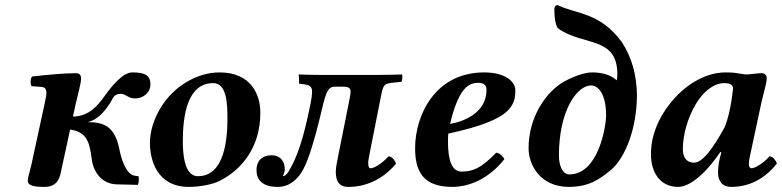

<svg xmlns="http://www.w3.org/2000/svg" viewBox="-20 -723 3067 753"><path d="M511 -337C537 -337 570 -356 570 -392C570 -429 546 -439 499 -439C462 -439 420 -388 390 -346C365 -311 329 -266 266 -266L278 -320C287 -359 298 -398 298 -415C298 -429 291 -436 278 -436C234 -436 168 -430 106 -423C99 -415 98 -394 104 -385L144 -382C156 -381 162 -372 162 -362C162 -362 162 -361 162 -361C162 -353 162 -348 156 -321L102 -72C97 -52 89 -26 89 -14C89 6 116 10 154 10C184 10 208 -1 217 -40L255 -215C317 -205 331 -173 340 -97C344 -61 371 -2 437 0L521 2C524 -5 526 -24 523 -32C521 -32 510 -33 508 -34C473 -39 454 -106 448 -139C430 -227 388 -244 324 -244C368 -255 393 -291 412 -319C423 -336 425 -355 454 -355C475 -355 480 -337 511 -337Z M568 -162C568 -98 594 10 721 10C762 10 813 1 842 -14C929 -58 1001 -146 1001 -281C1001 -353 964 -439 841 -439C795 -439 754 -425 718 -405C624 -353 568 -249 568 -162ZM697 -170C697 -270 715 -397 816 -397C869 -397 872 -318 872 -260C872 -177 861 -32 756 -32C727 -32 697 -58 697 -170Z M1307 -115C1302 -88 1297 -67 1297 -50C1297 2 1323 10 1346 10C1411 10 1479 -16 1533 -81C1529 -95 1516 -110 1504 -110C1476 -79 1445 -63 1434 -63C1427 -63 1424 -69 1424 -85C1424 -93 1428 -111 1432 -133L1476 -355C1484 -393 1489 -395 1524 -399L1553 -402C1558 -404 1559 -422 1557 -431C1557 -431 1499 -429 1459 -429H1247C1209 -429 1188 -430 1151 -431C1153 -425 1153 -400 1153 -395C1184 -391 1204 -391 1204 -364C1204 -343 1197 -309 1184 -252C1162 -154 1139 -99 1121 -67C1109 -42 1098 -32 1089 -32C1089 -32 1097 -47 1097 -59C1097 -88 1082 -114 1044 -114C1013 -114 986 -97 986 -55C986 -19 1008 10 1069 10C1111 10 1147 -15 1171 -62C1191 -100 1215 -180 1234 -259C1256 -352 1262 -383 1293 -383H1324C1347 -383 1355 -378 1355 -363C1355 -356 1353 -347 1351 -335Z M1738 -199C1864 -226 1936 -255 1970 -288C2001 -317 2001 -351 2001 -369C2001 -404 1960 -439 1879 -439C1685 -439 1608 -269 1608 -142C1608 -57 1634 10 1754 10C1821 10 1899 -23 1958 -99C1953 -110 1938 -124 1926 -124C1869 -66 1838 -50 1790 -50C1751 -50 1737 -98 1737 -165C1737 -170 1737 -191 1738 -199ZM1888 -370C1888 -280 1798 -246 1745 -237C1779 -378 1817 -398 1856 -398C1877 -398 1888 -390 1888 -370Z M2301 -439C2280 -439 2240 -429 2194 -404C2124 -366 2053 -266 2053 -142C2053 -76 2099 10 2211 10C2291 10 2332 -21 2373 -54C2436 -105 2478 -227 2478 -351C2477 -426 2459 -497 2418 -559C2331 -676 2243 -666 2167 -703H2166C2160 -703 2154 -697 2154 -687C2154 -658 2158 -619 2171 -610C2266 -543 2401 -581 2401 -433C2401 -425 2401 -417 2399 -408C2372 -432 2337 -439 2301 -439ZM2357 -270C2357 -230 2328 -39 2213 -39C2187 -39 2172 -72 2172 -113C2172 -288 2242 -388 2299 -388C2320 -388 2357 -364 2357 -270Z M2966 -436C2948 -436 2925 -431 2907 -431C2901 -431 2896 -432 2891 -433C2864 -436 2866 -439 2826 -439C2742 -439 2662 -386 2607 -316C2562 -259 2533 -192 2533 -118C2533 -49 2567 10 2640 10C2683 10 2745 -38 2805 -127L2809 -125L2804 -107C2799 -86 2796 -64 2796 -47C2796 -38 2797 -29 2799 -23C2807 -3 2819 10 2849 10C2919 10 2981 -23 3027 -82C3024 -91 3012 -110 2998 -110C2972 -80 2938 -63 2928 -63C2920 -63 2917 -71 2917 -81C2917 -94 2921 -110 2924 -124L2966 -320C2975 -360 2987 -398 2987 -415C2987 -429 2979 -436 2966 -436ZM2823 -226C2774 -136 2734 -85 2702 -85C2671 -85 2658 -108 2658 -138C2658 -196 2678 -263 2709 -315C2738 -363 2778 -397 2821 -397C2842 -397 2853 -391 2855 -378C2855 -378 2848 -290 2823 -226Z"/></svg>

Font: Libertinus Serif
Style: Bold Italic
Weight: 700
Italic angle: -12°
Designer: Philipp H. Poll, Khaled Hosny
Foundry: Caleb Maclennan
Version: Version 7.050;RELEASE